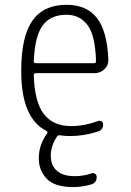

<svg xmlns="http://www.w3.org/2000/svg" viewBox="-20 -550 540 790"><path d="M253.9 -489.3Q187.5 -489.3 155.3 -444.8Q123 -400.4 119.1 -297.9Q119.1 -290 127 -290H367.2Q375 -290 375 -298.8Q372.1 -405.3 339.8 -447.3Q307.6 -489.3 253.9 -489.3ZM171.9 -10.7Q66.4 -63.5 67.4 -259.8Q67.4 -399.4 113.3 -464.8Q159.2 -530.3 253.9 -530.3Q335.9 -530.3 378.4 -476.6Q420.9 -422.9 425.8 -304.7Q426.8 -281.2 409.7 -265.1Q392.6 -249 369.1 -249H127Q119.1 -249 119.1 -240.2Q122.1 -130.9 160.2 -81.1Q198.2 -31.2 272.5 -31.2Q326.2 -31.2 382.8 -51.8Q390.6 -54.7 397.5 -50.8Q404.3 -46.9 404.3 -39.1Q404.3 -14.6 382.8 -8.8Q326.2 9.8 268.6 9.8Q246.1 9.8 227.5 6.8Q218.8 4.9 213.9 12.7Q188.5 51.8 189 91.8Q189.5 131.8 214.8 153.3Q240.2 174.8 287.1 174.8Q324.2 174.8 357.4 163.1Q364.3 160.2 371.1 165Q377.9 169.9 377.9 177.7Q377.9 202.1 355.5 209Q317.4 219.7 281.2 219.7Q204.1 219.7 171.9 185.1Q139.6 150.4 139.6 101.6Q139.6 45.9 173.8 -1Q175.8 -2.9 175.3 -6.3Q174.8 -9.8 171.9 -10.7Z"/></svg>

Font: Rounded Mgen+ 1mn light
Style: Regular
Weight: 200
Designer: [Source Han Sans]
Ryoko NISHIZUKA  (kana & ideographs); Paul D. Hunt (Latin, Greek & Cyrillic); Wenlong ZHANG  (bopomofo
Version: Version 1.059.20150602